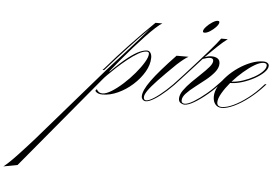

<svg xmlns="http://www.w3.org/2000/svg" viewBox="-652 -644 1790 1247"><g transform="rotate(5 243.0 -20.5)"><path d="M-26 -42Q-14 -17 12 -17Q36 -17 71.5 -39Q107 -61 145 -95.5Q183 -130 216 -169Q249 -208 270 -243Q291 -278 291 -299Q291 -313 276 -313Q253 -313 221 -294.5Q189 -276 154 -248Q119 -220 87 -190.5Q55 -161 33 -138.5Q11 -116 5 -108L-496 494L-587 511Q-571 499 -547 476Q-523 453 -496 424Q-469 395 -442.5 366Q-416 337 -395 313Q-374 289 -363 276L23 -169Q37 -185 68 -219Q99 -253 138.5 -296.5Q178 -340 217 -384.5Q256 -429 286 -465Q220 -400 154.5 -329Q89 -258 22 -182L10 -169H0L12 -182Q84 -266 160 -346Q236 -426 316 -504H361Q346 -496 318 -470.5Q290 -445 255 -408Q220 -371 182.5 -328.5Q145 -286 109 -243Q73 -200 44 -163H48Q112 -227 156 -261Q200 -295 229 -307.5Q258 -320 277 -320Q291 -320 299.5 -308Q308 -296 308 -276Q308 -230 280.5 -183Q253 -136 209 -96.5Q165 -57 113.5 -33.5Q62 -10 13 -10Q-21 -10 -35 -30Z M298 9Q286 9 277.5 0.5Q269 -8 269 -21Q269 -59 317 -125.5Q365 -192 471 -303H549Q536 -296 517.5 -281.5Q499 -267 476 -246Q405 -177 362.5 -132Q320 -87 301.5 -60Q283 -33 283 -17Q283 3 299 3Q317 3 350.5 -18.5Q384 -40 424.5 -76.5Q465 -113 503 -156L515 -169H525L516 -159Q473 -110 430.5 -72Q388 -34 353 -12.5Q318 9 298 9ZM718 -552Q729 -552 729 -544Q729 -531 712.5 -513Q696 -495 675 -481.5Q654 -468 638 -468Q628 -468 628 -476Q628 -488 644.5 -506Q661 -524 682.5 -538Q704 -552 718 -552Z M551 3Q572 3 609 -19.5Q646 -42 689 -78Q732 -114 770 -156L782 -169H792L783 -159Q742 -112 696.5 -74Q651 -36 612.5 -13.5Q574 9 550 9Q537 9 524 0.5Q511 -8 511 -27Q511 -53 531 -81.5Q551 -110 581 -140Q611 -170 641 -198Q671 -226 691 -249.5Q711 -273 711 -290Q711 -308 689 -308Q679 -308 666.5 -304.5Q654 -301 642 -297Q598 -250 538 -183L525 -169H515L527 -182Q619 -283 675.5 -348Q732 -413 750 -439H793Q767 -420 733.5 -388.5Q700 -357 654 -310Q665 -314 675 -316.5Q685 -319 697 -319Q722 -319 737.5 -309Q753 -299 753 -276Q753 -248 730.5 -220Q708 -192 674.5 -165Q641 -138 607.5 -112.5Q574 -87 551.5 -63Q529 -39 529 -17Q529 3 551 3Z M792 3Q825 3 869 -18Q913 -39 960 -75Q1007 -111 1047 -156L1059 -169H1069L1060 -159Q1018 -112 968.5 -73.5Q919 -35 872.5 -13Q826 9 792 9Q766 9 750.5 -9.5Q735 -28 735 -60Q735 -92 754 -127Q773 -162 804.5 -195.5Q836 -229 875.5 -256Q915 -283 956.5 -299Q998 -315 1036 -315Q1053 -315 1063 -308Q1073 -301 1073 -290Q1073 -269 1049.5 -246Q1026 -223 989.5 -203Q953 -183 911.5 -170Q870 -157 833 -157Q802 -120 781.5 -84.5Q761 -49 761 -25Q761 3 792 3ZM1039 -306Q1015 -306 981 -286Q947 -266 910 -234Q873 -202 841 -166Q877 -168 915 -180.5Q953 -193 986 -211.5Q1019 -230 1039.5 -251Q1060 -272 1060 -290Q1060 -306 1039 -306Z"/></g></svg>

Font: Ballet 16pt
Style: Regular
Weight: 400
Designer: Maximiliano R. Sproviero
Foundry: Omnibus-Type
Version: Version 1.100; ttfautohint (v1.8.3)